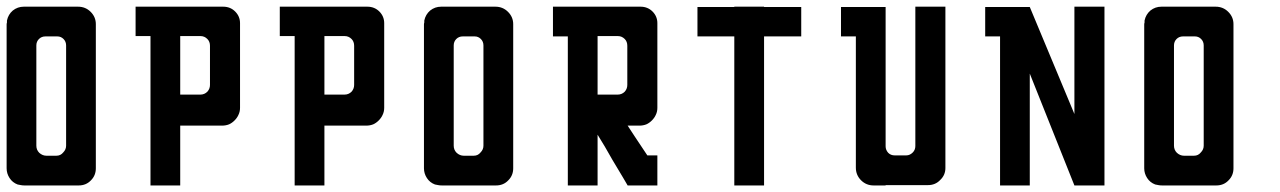

<svg xmlns="http://www.w3.org/2000/svg" viewBox="-20 -860 3866 580"><path d="M269.5 -787.1Q269.5 -787.1 269.5 -773.4Q269.5 -758.8 269.5 -750Q269.5 -750 269.5 -744.1Q269.5 -738.3 269.5 -703.1Q269.5 -688.5 269.5 -666Q269.5 -644.5 269.5 -613.3Q269.5 -569.3 269.5 -504.9Q269.5 -441.4 269.5 -351.6Q269.5 -330.1 254.9 -315.4Q240.2 -299.8 217.8 -299.8Q217.8 -299.8 204.1 -299.8Q189.5 -299.8 179.7 -299.8Q179.7 -299.8 165 -299.8Q157.2 -299.8 146.5 -299.8Q112.3 -299.8 89.8 -299.8Q89.8 -299.8 85.9 -299.8Q81.1 -299.8 53.7 -299.8Q47.9 -299.8 43 -300.8Q37.1 -301.8 33.2 -302.7Q17.6 -308.6 8.8 -322.3Q0 -335.9 0 -351.6Q0 -351.6 0 -352.5Q0 -352.5 0 -352.5Q0 -352.5 0 -359.4Q0 -362.3 0 -367.2Q0 -380.9 0 -389.6Q0 -389.6 0 -395.5Q0 -401.4 0 -436.5Q0 -451.2 0 -472.7Q0 -495.1 0 -525.4Q0 -569.3 0 -632.8Q0 -664.1 0 -702.1Q0 -741.2 0 -786.1Q0 -789.1 1 -792Q1 -794.9 1 -797.9Q4.9 -816.4 18.6 -828.1Q33.2 -839.8 51.8 -839.8Q51.8 -839.8 77.1 -839.8Q101.6 -839.8 134.8 -839.8Q156.2 -839.8 177.7 -839.8Q199.2 -839.8 215.8 -839.8Q238.3 -839.8 253.9 -824.2Q269.5 -808.6 269.5 -787.1ZM179.7 -722.7Q179.7 -734.4 171.9 -742.2Q164.1 -750 153.3 -750Q153.3 -750 148.4 -750Q143.6 -750 117.2 -750Q105.5 -750 97.7 -742.2Q89.8 -734.4 89.8 -722.7Q89.8 -722.7 89.8 -713.9Q89.8 -711.9 89.8 -710Q89.8 -697.3 89.8 -619.1Q89.8 -585.9 89.8 -537.1Q89.8 -488.3 89.8 -419.9Q89.8 -407.2 98.6 -398.4Q108.4 -389.6 120.1 -389.6Q120.1 -389.6 122.1 -389.6Q122.1 -389.6 124 -389.6Q127.9 -389.6 150.4 -389.6Q163.1 -389.6 170.9 -399.4Q179.7 -408.2 179.7 -419.9Q179.7 -419.9 179.7 -432.6Q179.7 -446.3 179.7 -524.4Q179.7 -557.6 179.7 -606.4Q179.7 -654.3 179.7 -722.7Z M705.1 -790Q705.1 -790 705.1 -775.4Q705.1 -760.7 705.1 -751Q705.1 -751 705.1 -741.2Q705.1 -732.4 705.1 -676.8Q705.1 -652.3 705.1 -617.2Q705.1 -583 705.1 -534.2Q705.1 -522.5 700.2 -512.7Q696.3 -503.9 688.5 -496.1Q680.7 -488.3 671.9 -484.4Q662.1 -480.5 650.4 -480.5Q650.4 -480.5 630.9 -480.5Q612.3 -480.5 586.9 -480.5Q570.3 -480.5 553.7 -480.5Q537.1 -480.5 524.4 -480.5Q524.4 -480.5 524.4 -452.1Q524.4 -424.8 524.4 -389.6Q524.4 -365.2 524.4 -341.8Q524.4 -318.4 524.4 -299.8Q524.4 -299.8 509.8 -299.8Q502 -299.8 491.2 -299.8Q457 -299.8 434.6 -299.8Q434.6 -299.8 434.6 -327.1Q434.6 -355.5 434.6 -390.6Q434.6 -414.1 434.6 -438.5Q434.6 -461.9 434.6 -480.5Q434.6 -480.5 434.6 -515.6Q434.6 -550.8 434.6 -574.2Q434.6 -574.2 434.6 -600.6Q434.6 -627.9 434.6 -663.1Q434.6 -686.5 434.6 -710Q434.6 -733.4 434.6 -751Q434.6 -751 418 -751Q401.4 -751 389.6 -751Q389.6 -751 389.6 -754.9Q389.6 -757.8 389.6 -765.6Q389.6 -773.4 389.6 -784.2Q389.6 -817.4 389.6 -839.8Q389.6 -839.8 406.2 -839.8Q423.8 -839.8 434.6 -839.8Q434.6 -839.8 468.8 -839.8Q502 -839.8 524.4 -839.8Q524.4 -839.8 544.9 -839.8Q564.5 -839.8 589.8 -839.8Q607.4 -839.8 624 -839.8Q641.6 -839.8 654.3 -839.8Q675.8 -839.8 690.4 -825.2Q705.1 -810.5 705.1 -790ZM614.3 -721.7Q614.3 -734.4 606.4 -742.2Q597.7 -751 585.9 -751Q585.9 -751 562.5 -751Q540 -751 524.4 -751Q524.4 -751 524.4 -723.6Q524.4 -697.3 524.4 -662.1Q524.4 -638.7 524.4 -615.2Q524.4 -591.8 524.4 -574.2Q524.4 -574.2 528.3 -574.2Q530.3 -574.2 532.2 -574.2Q540 -574.2 585 -574.2Q597.7 -574.2 606.4 -583Q614.3 -591.8 614.3 -603.5Q614.3 -603.5 614.3 -609.4Q614.3 -614.3 614.3 -644.5Q614.3 -658.2 614.3 -676.8Q614.3 -695.3 614.3 -721.7Z M1140.6 -790Q1140.6 -790 1140.6 -775.4Q1140.6 -760.7 1140.6 -751Q1140.6 -751 1140.6 -741.2Q1140.6 -732.4 1140.6 -676.8Q1140.6 -652.3 1140.6 -617.2Q1140.6 -583 1140.6 -534.2Q1140.6 -522.5 1135.7 -512.7Q1131.8 -503.9 1124 -496.1Q1116.2 -488.3 1107.4 -484.4Q1097.7 -480.5 1085.9 -480.5Q1085.9 -480.5 1066.4 -480.5Q1047.9 -480.5 1022.5 -480.5Q1005.9 -480.5 989.3 -480.5Q972.7 -480.5 960 -480.5Q960 -480.5 960 -452.1Q960 -424.8 960 -389.6Q960 -365.2 960 -341.8Q960 -318.4 960 -299.8Q960 -299.8 945.3 -299.8Q937.5 -299.8 926.8 -299.8Q892.6 -299.8 870.1 -299.8Q870.1 -299.8 870.1 -327.1Q870.1 -355.5 870.1 -390.6Q870.1 -414.1 870.1 -438.5Q870.1 -461.9 870.1 -480.5Q870.1 -480.5 870.1 -515.6Q870.1 -550.8 870.1 -574.2Q870.1 -574.2 870.1 -600.6Q870.1 -627.9 870.1 -663.1Q870.1 -686.5 870.1 -710Q870.1 -733.4 870.1 -751Q870.1 -751 853.5 -751Q836.9 -751 825.2 -751Q825.2 -751 825.2 -754.9Q825.2 -757.8 825.2 -765.6Q825.2 -773.4 825.2 -784.2Q825.2 -817.4 825.2 -839.8Q825.2 -839.8 841.8 -839.8Q859.4 -839.8 870.1 -839.8Q870.1 -839.8 904.3 -839.8Q937.5 -839.8 960 -839.8Q960 -839.8 980.5 -839.8Q1000 -839.8 1025.4 -839.8Q1043 -839.8 1059.6 -839.8Q1077.1 -839.8 1089.8 -839.8Q1111.3 -839.8 1126 -825.2Q1140.6 -810.5 1140.6 -790ZM1049.8 -721.7Q1049.8 -734.4 1042 -742.2Q1033.2 -751 1021.5 -751Q1021.5 -751 998 -751Q975.6 -751 960 -751Q960 -751 960 -723.6Q960 -697.3 960 -662.1Q960 -638.7 960 -615.2Q960 -591.8 960 -574.2Q960 -574.2 963.9 -574.2Q965.8 -574.2 967.8 -574.2Q975.6 -574.2 1020.5 -574.2Q1033.2 -574.2 1042 -583Q1049.8 -591.8 1049.8 -603.5Q1049.8 -603.5 1049.8 -609.4Q1049.8 -614.3 1049.8 -644.5Q1049.8 -658.2 1049.8 -676.8Q1049.8 -695.3 1049.8 -721.7Z M1530.3 -787.1Q1530.3 -787.1 1530.3 -773.4Q1530.3 -758.8 1530.3 -750Q1530.3 -750 1530.3 -744.1Q1530.3 -738.3 1530.3 -703.1Q1530.3 -688.5 1530.3 -666Q1530.3 -644.5 1530.3 -613.3Q1530.3 -569.3 1530.3 -504.9Q1530.3 -441.4 1530.3 -351.6Q1530.3 -330.1 1515.6 -315.4Q1501 -299.8 1478.5 -299.8Q1478.5 -299.8 1464.8 -299.8Q1450.2 -299.8 1440.4 -299.8Q1440.4 -299.8 1425.8 -299.8Q1418 -299.8 1407.2 -299.8Q1373 -299.8 1350.6 -299.8Q1350.6 -299.8 1346.7 -299.8Q1341.8 -299.8 1314.5 -299.8Q1308.6 -299.8 1303.7 -300.8Q1297.9 -301.8 1293.9 -302.7Q1278.3 -308.6 1269.5 -322.3Q1260.7 -335.9 1260.7 -351.6Q1260.7 -351.6 1260.7 -352.5Q1260.7 -352.5 1260.7 -352.5Q1260.7 -352.5 1260.7 -359.4Q1260.7 -362.3 1260.7 -367.2Q1260.7 -380.9 1260.7 -389.6Q1260.7 -389.6 1260.7 -395.5Q1260.7 -401.4 1260.7 -436.5Q1260.7 -451.2 1260.7 -472.7Q1260.7 -495.1 1260.7 -525.4Q1260.7 -569.3 1260.7 -632.8Q1260.7 -664.1 1260.7 -702.1Q1260.7 -741.2 1260.7 -786.1Q1260.7 -789.1 1261.7 -792Q1261.7 -794.9 1261.7 -797.9Q1265.6 -816.4 1279.3 -828.1Q1293.9 -839.8 1312.5 -839.8Q1312.5 -839.8 1337.9 -839.8Q1362.3 -839.8 1395.5 -839.8Q1417 -839.8 1438.5 -839.8Q1460 -839.8 1476.6 -839.8Q1499 -839.8 1514.6 -824.2Q1530.3 -808.6 1530.3 -787.1ZM1440.4 -722.7Q1440.4 -734.4 1432.6 -742.2Q1424.8 -750 1414.1 -750Q1414.1 -750 1409.2 -750Q1404.3 -750 1377.9 -750Q1366.2 -750 1358.4 -742.2Q1350.6 -734.4 1350.6 -722.7Q1350.6 -722.7 1350.6 -713.9Q1350.6 -711.9 1350.6 -710Q1350.6 -697.3 1350.6 -619.1Q1350.6 -585.9 1350.6 -537.1Q1350.6 -488.3 1350.6 -419.9Q1350.6 -407.2 1359.4 -398.4Q1369.1 -389.6 1380.9 -389.6Q1380.9 -389.6 1382.8 -389.6Q1382.8 -389.6 1384.8 -389.6Q1388.7 -389.6 1411.1 -389.6Q1423.8 -389.6 1431.6 -399.4Q1440.4 -408.2 1440.4 -419.9Q1440.4 -419.9 1440.4 -432.6Q1440.4 -446.3 1440.4 -524.4Q1440.4 -557.6 1440.4 -606.4Q1440.4 -654.3 1440.4 -722.7Z M1965.8 -345.7Q1965.8 -345.7 1965.8 -345.7Q1965.8 -345.7 1965.8 -344.7Q1965.8 -344.7 1965.8 -328.1Q1965.8 -311.5 1965.8 -299.8Q1965.8 -299.8 1931.6 -299.8Q1898.4 -299.8 1876 -299.8Q1876 -299.8 1862.3 -323.2Q1848.6 -346.7 1830.1 -377Q1818.4 -397.5 1806.6 -418Q1794.9 -437.5 1785.2 -453.1Q1785.2 -453.1 1785.2 -429.7Q1785.2 -406.2 1785.2 -376Q1785.2 -355.5 1785.2 -335Q1785.2 -315.4 1785.2 -299.8Q1785.2 -299.8 1770.5 -299.8Q1762.7 -299.8 1752 -299.8Q1717.8 -299.8 1695.3 -299.8Q1695.3 -299.8 1695.3 -369.1Q1695.3 -437.5 1695.3 -526.4Q1695.3 -585.9 1695.3 -645.5Q1695.3 -705.1 1695.3 -750Q1695.3 -750 1678.7 -750Q1662.1 -750 1650.4 -750Q1650.4 -750 1650.4 -753.9Q1650.4 -757.8 1650.4 -764.6Q1650.4 -772.5 1650.4 -784.2Q1650.4 -817.4 1650.4 -839.8Q1650.4 -839.8 1667 -839.8Q1684.6 -839.8 1695.3 -839.8Q1695.3 -839.8 1729.5 -839.8Q1762.7 -839.8 1785.2 -839.8Q1785.2 -839.8 1791 -839.8Q1796.9 -839.8 1830.1 -839.8Q1844.7 -839.8 1865.2 -839.8Q1885.7 -839.8 1915 -839.8Q1936.5 -839.8 1951.2 -825.2Q1965.8 -810.5 1965.8 -790Q1965.8 -790 1965.8 -775.4Q1965.8 -760.7 1965.8 -751Q1965.8 -751 1965.8 -741.2Q1965.8 -732.4 1965.8 -676.8Q1965.8 -652.3 1965.8 -617.2Q1965.8 -583 1965.8 -534.2Q1965.8 -522.5 1960.9 -512.7Q1957 -503.9 1949.2 -496.1Q1941.4 -488.3 1932.6 -484.4Q1922.9 -480.5 1911.1 -480.5Q1911.1 -480.5 1898.4 -480.5Q1884.8 -480.5 1876 -480.5Q1876 -480.5 1898.4 -446.3Q1920.9 -413.1 1935.5 -390.6Q1935.5 -390.6 1946.3 -390.6Q1958 -390.6 1965.8 -390.6Q1965.8 -390.6 1965.8 -374Q1965.8 -357.4 1965.8 -345.7ZM1875 -721.7Q1875 -734.4 1867.2 -742.2Q1858.4 -751 1846.7 -751Q1846.7 -751 1823.2 -751Q1800.8 -751 1785.2 -751Q1785.2 -751 1785.2 -723.6Q1785.2 -697.3 1785.2 -662.1Q1785.2 -638.7 1785.2 -615.2Q1785.2 -591.8 1785.2 -574.2Q1785.2 -574.2 1789.1 -574.2Q1791 -574.2 1793 -574.2Q1800.8 -574.2 1845.7 -574.2Q1858.4 -574.2 1867.2 -583Q1875 -591.8 1875 -603.5Q1875 -603.5 1875 -609.4Q1875 -614.3 1875 -644.5Q1875 -658.2 1875 -676.8Q1875 -695.3 1875 -721.7Z M2288.1 -839.8Q2257.8 -839.8 2198.2 -839.8Q2198.2 -839.8 2198.2 -838.9Q2161.1 -838.9 2086.9 -838.9Q2086.9 -827.1 2086.9 -810.5Q2086.9 -786.1 2086.9 -750Q2124 -750 2198.2 -750Q2198.2 -599.6 2198.2 -299.8Q2227.5 -299.8 2288.1 -299.8Q2288.1 -450.2 2288.1 -750Q2325.2 -750 2400.4 -750Q2400.4 -779.3 2400.4 -838.9Q2362.3 -838.9 2288.1 -838.9Q2288.1 -838.9 2288.1 -839.8Z M2745.1 -839.8Q2745.1 -839.8 2779.3 -839.8Q2813.5 -839.8 2835.9 -839.8Q2835.9 -839.8 2835.9 -771.5Q2835.9 -703.1 2835.9 -613.3Q2835.9 -554.7 2835.9 -495.1Q2835.9 -435.5 2835.9 -390.6Q2835.9 -390.6 2835.9 -377Q2835.9 -363.3 2835.9 -353.5Q2835.9 -353.5 2835.9 -353.5Q2835.9 -353.5 2835.9 -352.5Q2835.9 -331.1 2820.3 -316.4Q2805.7 -300.8 2783.2 -300.8Q2783.2 -300.8 2769.5 -300.8Q2754.9 -300.8 2745.1 -300.8Q2745.1 -300.8 2711.9 -300.8Q2677.7 -300.8 2655.3 -300.8Q2655.3 -300.8 2655.3 -300.8Q2655.3 -299.8 2655.3 -299.8Q2655.3 -299.8 2653.3 -299.8Q2652.3 -299.8 2651.4 -299.8Q2646.5 -299.8 2619.1 -299.8Q2596.7 -299.8 2581.1 -315.4Q2565.4 -331.1 2565.4 -353.5Q2565.4 -353.5 2565.4 -368.2Q2565.4 -381.8 2565.4 -390.6Q2565.4 -390.6 2565.4 -446.3Q2565.4 -501 2565.4 -572.3Q2565.4 -619.1 2565.4 -667Q2565.4 -713.9 2565.4 -750Q2565.4 -750 2548.8 -750Q2532.2 -750 2520.5 -750Q2520.5 -750 2520.5 -753.9Q2520.5 -757.8 2520.5 -764.6Q2520.5 -772.5 2520.5 -783.2Q2520.5 -816.4 2520.5 -838.9Q2520.5 -838.9 2537.1 -838.9Q2554.7 -838.9 2565.4 -838.9Q2565.4 -838.9 2599.6 -838.9Q2632.8 -838.9 2655.3 -838.9Q2655.3 -838.9 2655.3 -833Q2655.3 -826.2 2655.3 -789.1Q2655.3 -773.4 2655.3 -750Q2655.3 -726.6 2655.3 -694.3Q2655.3 -647.5 2655.3 -580.1Q2655.3 -512.7 2655.3 -418Q2655.3 -407.2 2663.1 -398.4Q2670.9 -390.6 2682.6 -390.6Q2682.6 -390.6 2686.5 -390.6Q2691.4 -390.6 2717.8 -390.6Q2728.5 -390.6 2737.3 -399.4Q2745.1 -407.2 2745.1 -418.9Q2745.1 -418.9 2745.1 -483.4Q2745.1 -547.9 2745.1 -630.9Q2745.1 -687.5 2745.1 -742.2Q2745.1 -797.9 2745.1 -839.8Z M3316.4 -839.8Q3286.1 -839.8 3225.6 -839.8Q3225.6 -732.4 3225.6 -515.6Q3180.7 -624 3090.8 -838.9Q3061.5 -838.9 3001 -838.9Q3001 -838.9 3001 -838.9Q2986.3 -838.9 2956.1 -838.9Q2956.1 -824.2 2956.1 -801.8Q2956.1 -779.3 2956.1 -750Q2970.7 -750 3001 -750Q3001 -599.6 3001 -299.8Q3031.2 -299.8 3090.8 -299.8Q3090.8 -413.1 3090.8 -637.7Q3135.7 -525.4 3225.6 -299.8Q3255.9 -299.8 3316.4 -299.8Q3316.4 -300.8 3316.4 -300.8Q3316.4 -300.8 3316.4 -300.8Q3316.4 -480.5 3316.4 -839.8Z M3706.1 -787.1Q3706.1 -787.1 3706.1 -773.4Q3706.1 -758.8 3706.1 -750Q3706.1 -750 3706.1 -744.1Q3706.1 -738.3 3706.1 -703.1Q3706.1 -688.5 3706.1 -666Q3706.1 -644.5 3706.1 -613.3Q3706.1 -569.3 3706.1 -504.9Q3706.1 -441.4 3706.1 -351.6Q3706.1 -330.1 3691.4 -315.4Q3676.8 -299.8 3654.3 -299.8Q3654.3 -299.8 3640.6 -299.8Q3626 -299.8 3616.2 -299.8Q3616.2 -299.8 3601.6 -299.8Q3593.8 -299.8 3583 -299.8Q3548.8 -299.8 3526.4 -299.8Q3526.4 -299.8 3522.5 -299.8Q3517.6 -299.8 3490.2 -299.8Q3484.4 -299.8 3479.5 -300.8Q3473.6 -301.8 3469.7 -302.7Q3454.1 -308.6 3445.3 -322.3Q3436.5 -335.9 3436.5 -351.6Q3436.5 -351.6 3436.5 -352.5Q3436.5 -352.5 3436.5 -352.5Q3436.5 -352.5 3436.5 -359.4Q3436.5 -362.3 3436.5 -367.2Q3436.5 -380.9 3436.5 -389.6Q3436.5 -389.6 3436.5 -395.5Q3436.5 -401.4 3436.5 -436.5Q3436.5 -451.2 3436.5 -472.7Q3436.5 -495.1 3436.5 -525.4Q3436.5 -569.3 3436.5 -632.8Q3436.5 -664.1 3436.5 -702.1Q3436.5 -741.2 3436.5 -786.1Q3436.5 -789.1 3437.5 -792Q3437.5 -794.9 3437.5 -797.9Q3441.4 -816.4 3455.1 -828.1Q3469.7 -839.8 3488.3 -839.8Q3488.3 -839.8 3513.7 -839.8Q3538.1 -839.8 3571.3 -839.8Q3592.8 -839.8 3614.3 -839.8Q3635.7 -839.8 3652.3 -839.8Q3674.8 -839.8 3690.4 -824.2Q3706.1 -808.6 3706.1 -787.1ZM3616.2 -722.7Q3616.2 -734.4 3608.4 -742.2Q3600.6 -750 3589.8 -750Q3589.8 -750 3585 -750Q3580.1 -750 3553.7 -750Q3542 -750 3534.2 -742.2Q3526.4 -734.4 3526.4 -722.7Q3526.4 -722.7 3526.4 -713.9Q3526.4 -711.9 3526.4 -710Q3526.4 -697.3 3526.4 -619.1Q3526.4 -585.9 3526.4 -537.1Q3526.4 -488.3 3526.4 -419.9Q3526.4 -407.2 3535.2 -398.4Q3544.9 -389.6 3556.6 -389.6Q3556.6 -389.6 3558.6 -389.6Q3558.6 -389.6 3560.5 -389.6Q3564.5 -389.6 3586.9 -389.6Q3599.6 -389.6 3607.4 -399.4Q3616.2 -408.2 3616.2 -419.9Q3616.2 -419.9 3616.2 -432.6Q3616.2 -446.3 3616.2 -524.4Q3616.2 -557.6 3616.2 -606.4Q3616.2 -654.3 3616.2 -722.7Z"/></svg>

Font: Reach
Style: Fill
Weight: 400
Designer: Billy Harris
Version: Version 1.0